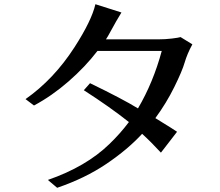

<svg xmlns="http://www.w3.org/2000/svg" viewBox="-20 -850 1040 907"><path d="M100.6 -381.8Q234.4 -475.6 332 -627Q413.1 -752.9 430.7 -830.1L553.7 -791Q537.1 -765.6 490.2 -679.7L480.5 -664.1H727.5Q760.7 -664.1 792.5 -668Q824.2 -671.9 833 -674.8L888.7 -640.6Q864.3 -595.7 852.5 -555.2Q840.8 -514.6 803.2 -438.5Q765.6 -362.3 713.9 -292Q807.6 -234.4 816.4 -227.5L740.2 -128.9Q692.4 -180.7 651.4 -217.8Q583 -143.6 482.4 -75.7Q381.8 -7.8 250 37.1L206.1 0Q386.7 -62.5 497.1 -169.9Q547.9 -218.8 588.9 -273.4Q499 -344.7 376 -423.8L405.3 -457Q560.5 -381.8 631.8 -337.9Q704.1 -460.9 744.1 -609.4H440.4Q382.8 -534.2 303.7 -465.3Q224.6 -396.5 140.6 -351.6Z"/></svg>

Font: GenEi LateMin v2
Style: Medium
Weight: 500
Designer: o_tamon (Modified)
Foundry: o_tamon / Adobe Systems Incorporated / FONT 910 / Philipp H. Poll
Version: Version 2.1;Original Version 1.004